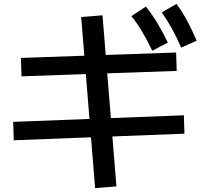

<svg xmlns="http://www.w3.org/2000/svg" viewBox="-20 -875 1040 991"><path d="M471 96 399 -787 509 -796 581 87ZM51 -151 48 -246 929 -280 932 -185ZM91 -481 88 -576 889 -604 892 -509ZM766 -613Q739 -669 714 -711Q689 -753 658 -792L733 -841Q767 -798 794 -753Q821 -708 846 -655ZM915 -629Q891 -685 867 -728Q843 -771 815 -811L891 -855Q923 -811 947.5 -765Q972 -719 995 -665Z"/></svg>

Font: M PLUS 1 Thin Medium
Style: Regular
Weight: 500
Version: Version 1.001